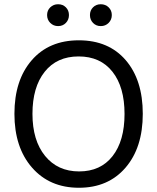

<svg xmlns="http://www.w3.org/2000/svg" viewBox="-20 -877 740 905"><path d="M290.5 -842.5Q305 -828 305 -806Q305 -784 290.5 -769Q276 -754 254 -754Q232 -754 217 -769Q202 -784 202 -806Q202 -828 217 -842.5Q232 -857 254 -857Q276 -857 290.5 -842.5ZM492 -842.5Q507 -828 507 -806Q507 -784 492 -769Q477 -754 455 -754Q433 -754 418.5 -769Q404 -784 404 -806Q404 -828 418.5 -842.5Q433 -857 455 -857Q477 -857 492 -842.5ZM350.5 -611Q248 -611 190.5 -538.5Q133 -466 133 -340.5Q133 -215 192.5 -142Q252 -69 353 -69Q454 -69 510.5 -141Q567 -213 567 -340Q567 -467 510 -539Q453 -611 350.5 -611ZM351.5 -687Q492 -687 572.5 -593.5Q653 -500 653 -340.5Q653 -181 571.5 -86.5Q490 8 352 8Q214 8 131 -87Q48 -182 48 -340.5Q48 -499 129.5 -593Q211 -687 351.5 -687Z"/></svg>

Font: Hind Madurai
Style: Regular
Weight: 400
Designer: Jyotish Sonowal
Foundry: Indian Type Foundry
Version: Version 0.702;PS 1.0;hotconv 1.0.81;makeotf.lib2.5.63406